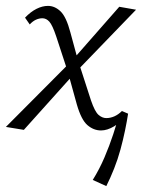

<svg xmlns="http://www.w3.org/2000/svg" viewBox="-24 -438 486 652"><path d="M319 5Q294 5 273 -13Q252 -31 237 -83L206 -195L167 -314Q154 -353 143.5 -364.5Q133 -376 120 -376Q109 -376 98 -371Q87 -366 77 -355L61 -378Q80 -398 100 -408Q120 -418 139 -418Q162 -418 181.5 -399.5Q201 -381 215 -328L240 -236L285 -97Q298 -59 310.5 -48Q323 -37 337 -37Q351 -37 364.5 -43Q378 -49 390 -61L411 -52Q387 -23 363.5 -9Q340 5 319 5ZM57 3 -4 -7 216 -228 232 -192ZM238 -198 223 -235 381 -415 438 -405ZM337 194 291 173Q314 136 331 96Q348 56 360.5 18Q373 -20 381 -51L411 -52Q407 -26 400.5 5.5Q394 37 385 70Q376 103 363.5 134.5Q351 166 337 194Z"/></svg>

Font: Ysabeau Infant Light
Style: Italic
Weight: 300
Italic angle: -12°
Designer: Christian Thalmann (Catharsis Fonts)
Version: Version 2.001;gftools[0.9.30]; featfreeze: ss01,ss02,lnum